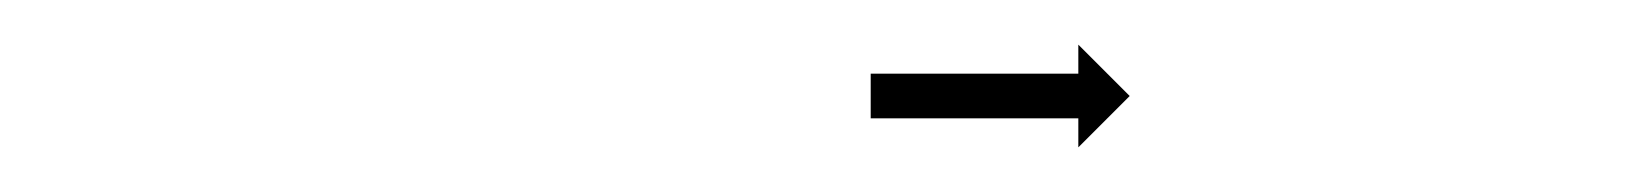

<svg xmlns="http://www.w3.org/2000/svg" viewBox="-20 -580 740 86"><path d="M371 -547Q372 -547 372.5 -547Q373 -547 374 -547Q375 -547 376 -547Q377 -547 379 -547Q380 -547 381.5 -547Q383 -547 385 -547Q386 -547 388 -547Q390 -547 392 -547Q394 -547 395.5 -547Q397 -547 399 -547Q402 -547 404 -547Q406 -547 408 -547Q410 -547 412 -547Q414 -547 416 -547Q419 -547 421 -547Q423 -547 425 -547Q427 -547 429 -547Q431 -547 434 -547Q436 -547 437.5 -547Q439 -547 441 -547Q443 -547 445 -547Q447 -547 448 -547Q450 -547 451.5 -547Q453 -547 454 -547Q456 -547 457 -547Q458 -547 459 -547Q460 -547 460.5 -547Q461 -547 462 -547Q462 -547 462.5 -547Q463 -547 463 -547V-560L486 -537L463 -514V-527Q463 -527 462.5 -527Q462 -527 462 -527Q461 -527 460.5 -527Q460 -527 459 -527Q458 -527 457 -527Q456 -527 454 -527Q453 -527 451.5 -527Q450 -527 448 -527Q447 -527 445 -527Q443 -527 441 -527Q439 -527 437.5 -527Q436 -527 434 -527Q431 -527 429 -527Q427 -527 425 -527Q423 -527 421 -527Q419 -527 416 -527Q414 -527 412 -527Q410 -527 408 -527Q406 -527 404 -527Q402 -527 399 -527Q397 -527 395.5 -527Q394 -527 392 -527Q390 -527 388 -527Q386 -527 385 -527Q383 -527 381.5 -527Q380 -527 379 -527Q377 -527 376 -527Q375 -527 374 -527Q373 -527 372.5 -527Q372 -527 371 -527Q371 -527 370.5 -527Q370 -527 370 -527V-547Q370 -547 370.5 -547Q371 -547 371 -547Z"/></svg>

Font: FRB American Cursive Just Arrows Thin
Style: Italic
Weight: 100
Italic angle: -25°
Version: Version 2.0;Modular Font Editor K font №1